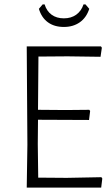

<svg xmlns="http://www.w3.org/2000/svg" viewBox="-20 -849 509 869"><path d="M443 -41 438 0H101L104 -194L101 -639H437L441 -633L435 -592L286 -594L154 -593L152 -352L277 -351L384 -352L388 -347L383 -306L152 -307L151 -197L153 -45L282 -44L439 -47ZM384 -809Q371 -769 341 -748Q311 -727 269 -727Q226 -727 197 -748Q168 -769 156 -809L173 -829H182Q191 -799 213.5 -782.5Q236 -766 269 -766Q302 -766 325 -782.5Q348 -799 358 -829H367Z"/></svg>

Font: Luna Sans Light
Style: Regular
Weight: 300
Designer: Juan Pablo del Peral
Foundry: Huerta Tipografica
Version: Version 2.001; ttfautohint (v1.5)